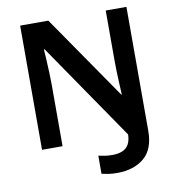

<svg xmlns="http://www.w3.org/2000/svg" viewBox="-97 -799 988 1087"><g transform="rotate(-10 397.5 -255.5)"><path d="M489 203Q460 203 438 199.5Q416 196 400 192V88Q417 92 436.5 95Q456 98 479 98Q512 98 536 88.5Q560 79 573 57Q586 35 587 -1L205 -558H201Q203 -533 205 -496Q207 -459 208.5 -421Q210 -383 210 -353V0H92V-714H254L588 -230H591Q590 -256 588 -291Q586 -326 585 -363Q584 -400 584 -428V-714H703V-2Q703 104 644 153.5Q585 203 489 203Z"/></g></svg>

Font: Noto Sans Adlam Unjoined SemiBold
Style: Regular
Weight: 600
Version: Version 3.001